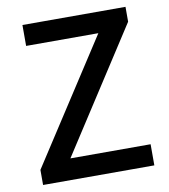

<svg xmlns="http://www.w3.org/2000/svg" viewBox="-82 -806 772 877"><g transform="rotate(-10 303.5 -368.0)"><path d="M47 -70 416 -639H81V-736H559V-667L191 -98H563V0H47Z"/></g></svg>

Font: Noto Sans S Chinese Medium
Style: Regular
Weight: 500
Designer: Ryoko NISHIZUKA  (kana & ideographs); Paul D. Hunt (Latin, Greek & Cyrillic); Wenlong ZHANG  (bopomofo); Sandoll Communi
Foundry: Adobe Systems Incorporated
Version: Version 1.000;PS 1;hotconv 1.0.78;makeotf.lib2.5.61930